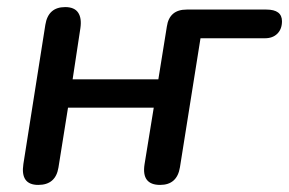

<svg xmlns="http://www.w3.org/2000/svg" viewBox="-20 -515 816 542"><path d="M88 7Q37 7 46 -52L108 -445Q116 -495 164 -495Q190 -495 200.5 -479.5Q211 -464 207 -436L185 -291H427L451 -440Q458 -488 507 -488H732Q776 -488 776 -455Q776 -433 763 -420Q750 -407 728 -407H546L488 -43Q480 7 432 7Q379 7 388 -51L414 -211H172L145 -42Q137 7 88 7Z"/></svg>

Font: Nunito SemiBold
Style: Italic
Weight: 600
Italic angle: -9°
Designer: Vernon Adams
Foundry: Vernon Adams
Version: Version 3.601; ttfautohint (v1.8.2.53-6de2)